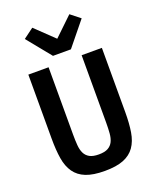

<svg xmlns="http://www.w3.org/2000/svg" viewBox="-173 -1057 947 1168"><g transform="rotate(-20 300.0 -473.0)"><path d="M193 -698V-263Q193 -224 195.5 -193Q198 -162 208.5 -140.5Q219 -119 240.5 -107Q262 -95 300 -95Q338 -95 359.5 -107Q381 -119 391.5 -140.5Q402 -162 404.5 -193Q407 -224 407 -263V-698H538V-283Q538 -209 529 -154Q520 -99 494 -62Q468 -25 421.5 -6.5Q375 12 300 12Q225 12 178.5 -6.5Q132 -25 106 -62Q80 -99 71 -154Q62 -209 62 -283V-698ZM242 -754 116 -909 182 -958 302 -843 422 -958 484 -909 358 -754Z"/></g></svg>

Font: IBM Plex Mono SemiBold
Style: Regular
Weight: 600
Monospace: yes
Designer: Mike Abbink, Paul van der Laan, Pieter van Rosmalen
Foundry: Bold Monday
Version: Version 2.3